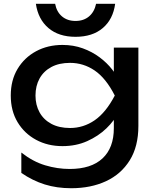

<svg xmlns="http://www.w3.org/2000/svg" viewBox="-20 -818 819 1017"><path d="M583 -139V-239L588 -257V-366L583 -386V-566H713V-151Q713 -42 667 31.5Q621 105 541 142Q461 179 357 179Q281 179 217 159Q153 139 93 98V-10Q154 38 219 57.5Q284 77 349 77Q463 77 523 21Q583 -35 583 -139ZM311 -44Q233 -44 171 -77.5Q109 -111 73 -171Q37 -231 37 -312Q37 -393 73 -453Q109 -513 171 -546.5Q233 -580 311 -580Q369 -580 418.5 -562Q468 -544 507.5 -514.5Q547 -485 574.5 -449.5Q602 -414 617 -377.5Q632 -341 632 -311Q632 -272 609 -225.5Q586 -179 543.5 -138Q501 -97 442 -70.5Q383 -44 311 -44ZM351 -140Q422 -140 481.5 -181Q541 -222 588 -312Q541 -404 481.5 -444.5Q422 -485 351 -485Q293 -485 252 -463Q211 -441 189.5 -402Q168 -363 168 -312Q168 -262 189.5 -223Q211 -184 252 -162Q293 -140 351 -140ZM170 -798H272Q280 -755 308.5 -731Q337 -707 380 -707Q423 -707 451.5 -731Q480 -755 489 -798H590Q579 -716 524.5 -669.5Q470 -623 380 -623Q291 -623 236.5 -669.5Q182 -716 170 -798Z"/></svg>

Font: Bounded
Style: Regular
Weight: 400
Designer: Vlad Churkin
Version: Version 1.0